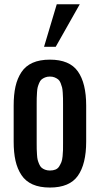

<svg xmlns="http://www.w3.org/2000/svg" viewBox="-20 -863 464 892"><path d="M43.5 -205.1V-372.6Q43.5 -423.3 52 -461.2Q60.5 -499 79.6 -527.8Q98.6 -556.6 131.6 -571.3Q164.6 -585.9 211.9 -585.9Q303.2 -585.9 341.8 -531.2Q380.4 -476.6 380.4 -372.6V-205.1Q380.4 -101.1 341.8 -46.4Q303.2 8.3 211.9 8.3Q164.6 8.3 131.6 -6.3Q98.6 -21 79.6 -49.8Q60.5 -78.6 52 -116.5Q43.5 -154.3 43.5 -205.1ZM150.4 -198.2Q150.4 -179.7 150.6 -170.4Q150.9 -161.1 151.9 -145Q152.8 -128.9 155 -120.4Q157.2 -111.8 161.9 -100.8Q166.5 -89.8 172.9 -84.2Q179.2 -78.6 189.2 -74.7Q199.2 -70.8 211.9 -70.8Q226.6 -70.8 237.5 -75.2Q248.5 -79.6 254.9 -89.8Q261.2 -100.1 265.1 -109.6Q269 -119.1 270.8 -137Q272.5 -154.8 272.7 -165.8Q272.9 -176.8 272.9 -198.2V-379.4Q272.9 -397.9 272.7 -407.2Q272.5 -416.5 271.5 -432.6Q270.5 -448.7 268.3 -457.3Q266.1 -465.8 261.7 -477.1Q257.3 -488.3 250.7 -493.7Q244.1 -499 234.4 -503.2Q224.6 -507.3 211.9 -507.3Q199.2 -507.3 189.2 -503.2Q179.2 -499 172.9 -493.7Q166.5 -488.3 161.9 -477.1Q157.2 -465.8 155 -457.3Q152.8 -448.7 151.9 -432.6Q150.9 -416.5 150.6 -407.2Q150.4 -397.9 150.4 -379.4ZM184.6 -645.5 243.7 -843.3H350.6L238.8 -645.5Z"/></svg>

Font: Oswald Regular
Style: Regular
Weight: 400
Designer: Vernon Adams
Foundry: Vernon Adams
Version: 3.0; ttfautohint (v0.95) -l 8 -r 50 -G 200 -x 0 -w "G" -W -c